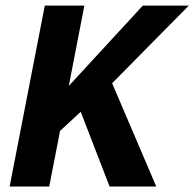

<svg xmlns="http://www.w3.org/2000/svg" viewBox="-20 -679 707 699"><path d="M378.9 0 273.9 -272 198.7 -202.6 159.2 0H15.1L143.1 -658.7H287.1L230.5 -366.2L500 -658.7H667.5L388.2 -376L548.8 0Z"/></svg>

Font: Cousine
Style: Bold Italic
Weight: 700
Italic angle: -12°
Monospace: yes
Designer: Steve Matteson
Foundry: Ascender Corporation
Version: Version 1.20